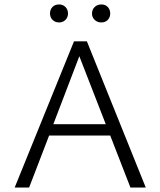

<svg xmlns="http://www.w3.org/2000/svg" viewBox="-20 -844 722 864"><path d="M205 -783Q205 -801 216 -812.5Q227 -824 246 -824Q263 -824 274.5 -812.5Q286 -801 286 -783Q286 -766 274.5 -754.5Q263 -743 246 -743Q228 -743 216.5 -754.5Q205 -766 205 -783ZM394 -783Q394 -801 406 -812.5Q418 -824 436 -824Q454 -824 465 -812.5Q476 -801 476 -783Q476 -766 465 -754.5Q454 -743 436 -743Q418 -743 406 -754.5Q394 -766 394 -783ZM476 -234H201L111 0H46L313 -658H371L636 0H567ZM456 -285 337 -591 220 -285Z"/></svg>

Font: Isabella Sans
Style: Regular
Weight: 400
Designer: Original fonts by Christian Thalmann (Catharsis Fonts), Modifications by Cristiano Sobral
Version: Version 0.002;July 12, 2020;FontCreator 13.0.0.2655 64-bit; 